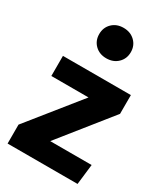

<svg xmlns="http://www.w3.org/2000/svg" viewBox="-200 -897 853 984"><g transform="rotate(30 227.0 -405.5)"><path d="M436 -420 196 -120H441L427 0H13V-112L254 -412H34V-531H436ZM326 -721Q326 -682 299.5 -656.5Q273 -631 232 -631Q191 -631 165 -656.5Q139 -682 139 -721Q139 -760 165 -785.5Q191 -811 232 -811Q273 -811 299.5 -785.5Q326 -760 326 -721Z"/></g></svg>

Font: Statis Sans
Style: Bold
Weight: 700
Designer: bBox Type GmbH
Foundry: bBox Type GmbH
Version: Version 1.000